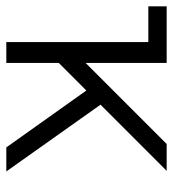

<svg xmlns="http://www.w3.org/2000/svg" viewBox="10 -558 548 608"><g transform="rotate(90 284.0 -254.0)"><path d="M179.2 -166V0H113.3V-449.7H0V-507.8H179.2V-251L436 -507.8H521L311.5 -298.3L522.9 0H446.8L266.6 -253.4Z"/></g></svg>

Font: Giphurs Light
Style: Regular
Weight: 300
Version: Version 0.920; ttfautohint (v1.8.4.7-5d5b)